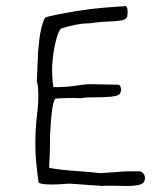

<svg xmlns="http://www.w3.org/2000/svg" viewBox="-20 -593 533 641"><path d="M449 -21Q464 -13 464 1Q464 18 448 23Q432 28 401 28Q391 28 379 27.5Q367 27 357 27Q344 27 334.5 27Q325 27 318 28Q316 27 289.5 25.5Q263 24 212 20Q177 23 154 23Q119 23 109 17Q104 -18 101 -49.5Q98 -81 98 -110Q98 -163 103 -203.5Q108 -244 108 -272Q108 -305 103 -322Q105 -369 106 -395Q107 -421 108 -428Q114 -504 130 -533Q131 -535 142 -538Q153 -541 168.5 -544Q184 -547 201 -550Q218 -553 232 -555.5Q246 -558 254.5 -559Q263 -560 261 -559Q267 -561 289 -563.5Q311 -566 334.5 -568Q358 -570 376 -571Q394 -572 393 -572Q394 -572 395 -572.5Q396 -573 397 -573Q406 -573 406 -554Q406 -545 405 -539Q404 -533 397.5 -529Q391 -525 377.5 -523.5Q364 -522 339 -521Q314 -520 297.5 -517.5Q281 -515 273 -515Q240 -515 184 -498Q177 -491 171.5 -474Q166 -457 162 -436.5Q158 -416 156 -396Q154 -376 154 -364Q154 -335 156 -319Q158 -303 158 -302Q203 -302 233.5 -307Q264 -312 283 -312Q292 -312 305 -311.5Q318 -311 331.5 -311Q345 -311 356.5 -310.5Q368 -310 374 -310Q384 -309 384 -293Q384 -285 380 -280Q376 -275 365 -272.5Q354 -270 334.5 -269Q315 -268 285 -268Q263 -268 251 -265Q245 -265 237.5 -265.5Q230 -266 222 -266Q211 -266 196.5 -265.5Q182 -265 165 -264Q152 -251 147 -139V-119Q147 -85 144 -33Q155 -30 181 -27Q207 -24 235 -22Q263 -20 286.5 -18Q310 -16 315 -15Q316 -15 330.5 -16Q345 -17 374 -19Q393 -21 408.5 -21Q424 -21 435 -21Z"/></svg>

Font: Gaegu Light
Style: Regular
Weight: 300
Designer: JIKJI
Foundry: JIKJI
Version: Version 1.00